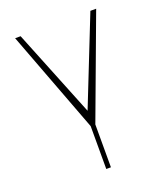

<svg xmlns="http://www.w3.org/2000/svg" viewBox="-138 -637 797 933"><g transform="rotate(-20 260.5 -170.5)"><path d="M51.1 -545.5H79.5L261.4 -93.8L440.3 -545.5H470.2L274.1 -18.5V203.1H250V-18.5Z"/></g></svg>

Font: Inter Thin BETA
Style: Regular
Weight: 100
Designer: Rasmus Andersson
Foundry: rsms
Version: Version 3.011;git-f93a4a705